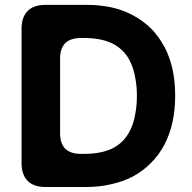

<svg xmlns="http://www.w3.org/2000/svg" viewBox="-20 -749 768 769"><path d="M638.7 -560.5Q638.7 -560.5 638.7 -561.5Q660.2 -520.5 670.9 -471.7Q681.6 -422.9 681.6 -366.2Q681.6 -308.6 670.9 -259.8Q660.2 -210.9 638.7 -169.9Q617.2 -128.9 585.9 -97.7Q555.7 -66.4 515.6 -43.9Q475.6 -22.5 427.7 -11.7Q379.9 0 324.2 0Q270.5 0 162.1 0Q115.2 0 90.8 -24.4Q66.4 -48.8 66.4 -95.7Q66.4 -275.4 66.4 -633.8Q66.4 -680.7 90.8 -705.1Q115.2 -729.5 162.1 -729.5Q216.8 -729.5 327.1 -729.5Q381.8 -729.5 429.7 -718.8Q476.6 -708 516.6 -685.5Q555.7 -664.1 586.9 -632.8Q617.2 -601.6 638.7 -560.5ZM503.9 -232.4Q503.9 -232.4 503.9 -232.4Q515.6 -257.8 521.5 -291Q528.3 -325.2 528.3 -365.2Q528.3 -405.3 521.5 -438.5Q515.6 -471.7 503.9 -497.1Q492.2 -523.4 474.6 -542Q457 -560.5 433.6 -573.2Q410.2 -585 381.8 -590.8Q352.5 -596.7 318.4 -596.7Q313.5 -596.7 303.7 -596.7Q262.7 -596.7 241.2 -576.2Q220.7 -554.7 220.7 -514.6Q220.7 -415 220.7 -214.8Q220.7 -174.8 241.2 -153.3Q262.7 -132.8 303.7 -132.8Q308.6 -132.8 318.4 -132.8Q352.5 -132.8 381.8 -138.7Q410.2 -144.5 433.6 -156.2Q457 -168.9 474.6 -187.5Q492.2 -207 503.9 -232.4Z"/></svg>

Font: DeepSea
Style: Bold
Weight: 700
Designer: Stem
Version: Version 3.019;git-0a5106e0b